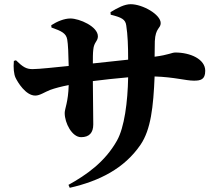

<svg xmlns="http://www.w3.org/2000/svg" viewBox="-20 -827 1040 914"><path d="M148 -372C170 -372 193 -389 219 -399C241 -407 271 -415 307 -422C305 -341 288 -310 288 -289C288 -241 323 -174 366 -174C405 -174 424 -195 424 -235L422 -441C469 -447 532 -454 590 -459C588 -341 572 -220 537 -158C480 -56 391 6 306 53L312 67C453 35 572 -25 649 -138C698 -210 710 -317 716 -463C810 -460 864 -443 903 -443C935 -443 957 -448 957 -490C957 -546 885 -577 815 -577C797 -577 785 -566 716 -557L717 -631C720 -695 745 -691 745 -717C745 -758 659 -807 602 -807C573 -807 540 -790 506 -769L507 -757C559 -744 577 -735 581 -706C588 -660 590 -609 590 -543L422 -525C422 -550 422 -574 424 -590C427 -627 446 -630 446 -654C446 -701 358 -739 315 -739C286 -739 252 -725 224 -707L225 -696C274 -679 295 -668 300 -639C304 -617 306 -570 307 -513C246 -507 166 -498 135 -498C105 -498 89 -508 56 -540L46 -537C43 -504 46 -474 54 -457C64 -436 102 -372 148 -372Z"/></svg>

Font: GenKiMin2 TW H
Style: Regular
Weight: 900
Version: Version 2.100;PS 2.1;hotconv 16.6.51;makeotf.lib2.5.65220 DE